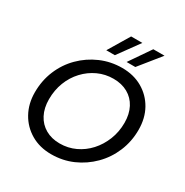

<svg xmlns="http://www.w3.org/2000/svg" viewBox="-207 -1084 1211 1260"><g transform="rotate(30 398.5 -454.0)"><path d="M355 12Q268 12 201.5 -27Q135 -66 97.5 -133.5Q60 -201 60 -287Q60 -376 92 -453Q124 -530 182 -588Q240 -646 316 -679Q392 -712 478 -712Q565 -712 631.5 -673.5Q698 -635 735.5 -568Q773 -501 773 -413Q773 -325 740.5 -247.5Q708 -170 650 -112Q592 -54 517 -21Q442 12 355 12ZM368 -77Q431 -77 485.5 -102.5Q540 -128 581 -173Q622 -218 646 -278Q670 -338 670 -407Q670 -473 644.5 -521.5Q619 -570 572.5 -596Q526 -622 464 -622Q402 -622 347.5 -597Q293 -572 251 -527Q209 -482 186 -422.5Q163 -363 163 -294Q163 -228 188.5 -179Q214 -130 260.5 -103.5Q307 -77 368 -77ZM482 -760 592 -920H677L548 -760ZM328 -760 424 -920H509L393 -760Z"/></g></svg>

Font: DM Sans 24pt Medium
Style: Italic
Weight: 500
Italic angle: -10°
Designer: Colophon Foundry, Jonny Pinhorn
Foundry: Colophon Foundry
Version: Version 4.004;gftools[0.9.30]